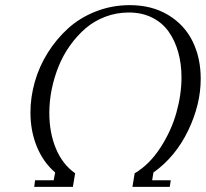

<svg xmlns="http://www.w3.org/2000/svg" viewBox="-20 -731 805 751"><path d="M99.1 -291Q99.1 -351.1 116.2 -411.1Q133.3 -471.2 167 -524.9Q200.7 -578.6 246.8 -620.4Q293 -662.1 355.5 -686.5Q418 -710.9 487.8 -710.9Q573.7 -710.9 637.5 -672.6Q701.2 -634.3 733.2 -569.6Q765.1 -504.9 765.1 -422.9Q765.1 -322.3 715.8 -220Q666.5 -117.7 580.1 -56.2L575.2 -25.9H647.9L644 0H498L506.8 -53.2Q564 -86.9 606.7 -152.3Q649.4 -217.8 669.7 -289.3Q689.9 -360.8 689.9 -428.2Q689.9 -481 677.2 -526.4Q664.6 -571.8 639.9 -606.9Q615.2 -642.1 575.2 -662.1Q535.2 -682.1 483.9 -682.1Q435.5 -682.1 391.8 -665.5Q348.1 -648.9 314.7 -620.1Q281.2 -591.3 253.9 -553Q226.6 -514.6 209 -470.9Q191.4 -427.2 182.1 -380.9Q172.9 -334.5 172.9 -289.1Q172.9 -212.4 198.5 -150.4Q224.1 -88.4 273.9 -53.2L265.1 0H113.8L117.2 -25.9H189.9L195.8 -56.2Q148.9 -96.7 124 -157.7Q99.1 -218.8 99.1 -291Z"/></svg>

Font: Dehuti
Style: Italic
Weight: 400
Version: Version 1.2